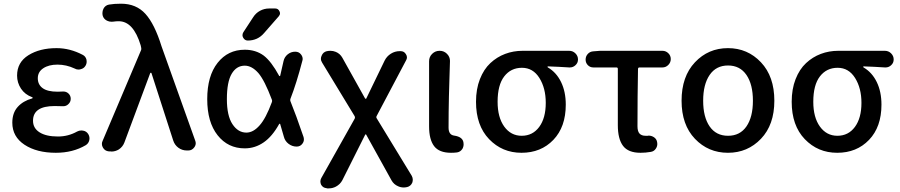

<svg xmlns="http://www.w3.org/2000/svg" viewBox="-20 -830 4962 1059"><path d="M288.1 12.7Q182.6 12.7 115.2 -31.7Q47.9 -76.2 47.9 -153.3Q47.9 -207 77.6 -240.2Q107.4 -273.4 157.2 -287.1Q160.2 -288.1 160.2 -290.5Q160.2 -293 157.2 -293.9Q117.2 -308.6 95.7 -341.3Q74.2 -374 74.2 -413.1Q74.2 -486.3 136.7 -525.4Q199.2 -564.5 292 -564.5Q366.2 -564.5 436.5 -527.3Q452.1 -519.5 457 -501Q458 -495.1 458 -490.2Q458 -477.5 451.2 -466.8Q442.4 -452.1 424.8 -448.2Q418.9 -446.3 413.1 -446.3Q401.4 -446.3 391.6 -452.1Q345.7 -473.6 296.9 -473.6Q249 -473.6 218.8 -453.6Q188.5 -433.6 188.5 -398.4Q188.5 -363.3 215.3 -343.8Q242.2 -324.2 297.9 -324.2Q310.5 -324.2 327.1 -325.2Q328.1 -325.2 330.1 -325.2Q345.7 -325.2 357.4 -314.5Q370.1 -302.7 370.1 -285.2Q370.1 -267.6 357.4 -255.9Q345.7 -244.1 329.1 -244.1Q328.1 -244.1 327.1 -244.1Q303.7 -245.1 281.2 -245.1Q162.1 -245.1 162.1 -164.1Q162.1 -123 198.2 -100.1Q234.4 -77.1 299.8 -77.1Q356.4 -77.1 405.3 -104.5Q416 -110.4 428.7 -110.4Q433.6 -110.4 438.5 -109.4Q456.1 -106.4 465.8 -91.8Q473.6 -80.1 473.6 -66.4Q473.6 -62.5 472.7 -57.6Q468.8 -39.1 453.1 -29.3Q381.8 12.7 288.1 12.7Z M666 -43.9Q657.2 -20.5 635.7 -5.9Q616.2 5.9 594.7 5.9Q591.8 5.9 588.9 4.9H580.1Q558.6 2.9 547.9 -15.6Q542 -25.4 542 -36.1Q542 -44.9 545.9 -52.7L757.8 -552.7Q760.7 -558.6 758.8 -566.4L755.9 -580.1Q715.8 -712.9 634.8 -712.9Q620.1 -712.9 607.4 -710.9Q601.6 -710 595.7 -710Q582 -710 570.3 -715.8Q552.7 -724.6 546.9 -742.2Q544.9 -750 544.9 -757.8Q544.9 -770.5 550.8 -782.2Q560.5 -800.8 581.1 -804.7Q609.4 -809.6 647.5 -809.6Q731.4 -809.6 782.2 -753.4Q833 -697.3 871.1 -574.2L1056.6 -54.7Q1059.6 -46.9 1059.6 -40Q1059.6 -28.3 1051.8 -17.6Q1039.1 0 1018.6 0H1010.7Q984.4 0 963.9 -15.1Q943.4 -30.3 935.5 -54.7L815.4 -426.8Q814.5 -428.7 812 -428.7Q809.6 -428.7 808.6 -426.8Z M1479.5 -266.6Q1482.4 -273.4 1479.5 -280.3Q1439.5 -386.7 1405.3 -426.8Q1369.1 -467.8 1330.1 -467.8Q1284.2 -467.8 1257.8 -422.9Q1231.4 -377.9 1231.4 -283.2Q1231.4 -191.4 1262.2 -145Q1293 -98.6 1338.9 -98.6Q1377 -98.6 1412.1 -138.7Q1446.3 -176.8 1479.5 -266.6ZM1582 -285.2Q1579.1 -278.3 1582 -271.5Q1612.3 -197.3 1654.3 -74.2Q1656.2 -67.4 1656.2 -60.5Q1656.2 -48.8 1648.4 -38.1Q1636.7 -21.5 1616.2 -21.5Q1591.8 -21.5 1571.8 -36.6Q1551.8 -51.8 1545.9 -75.2Q1534.2 -115.2 1525.4 -145.5Q1525.4 -147.5 1522.9 -147.5Q1520.5 -147.5 1519.5 -145.5Q1481.4 -77.1 1434.6 -44.9Q1386.7 -11.7 1330.1 -11.7Q1237.3 -11.7 1180.2 -84Q1123 -156.2 1123 -283.2Q1123 -411.1 1180.2 -483.4Q1237.3 -555.7 1330.1 -555.7Q1390.6 -555.7 1434.6 -523.4Q1476.6 -491.2 1519.5 -412.1Q1520.5 -410.2 1522.5 -410.2Q1524.4 -410.2 1525.4 -412.1Q1534.2 -447.3 1543.9 -493.2Q1548.8 -515.6 1566.9 -530.3Q1585 -544.9 1608.4 -544.9Q1628.9 -544.9 1640.6 -529.3Q1649.4 -517.6 1649.4 -504.9Q1649.4 -500 1647.5 -494.1Q1615.2 -370.1 1582 -285.2ZM1376 -734.4Q1390.6 -757.8 1414.1 -770.5Q1437.5 -783.2 1464.8 -783.2H1498Q1514.6 -783.2 1521.5 -767.6Q1524.4 -761.7 1524.4 -756.8Q1524.4 -748 1517.6 -740.2L1436.5 -647.5Q1401.4 -606.4 1346.7 -606.4Q1330.1 -606.4 1321.3 -622.1Q1317.4 -628.9 1317.4 -635.7Q1317.4 -644.5 1322.3 -652.3Z M1868.2 164.1Q1856.4 186.5 1833 199.2Q1814.5 209 1793.9 209Q1789.1 209 1784.2 209L1781.2 208Q1760.7 206.1 1751 188.5Q1747.1 179.7 1747.1 170.9Q1747.1 161.1 1752 152.3L1936.5 -175.8Q1939.5 -181.6 1936.5 -188.5L1756.8 -484.4Q1750 -495.1 1750 -505.9Q1750 -514.6 1753.9 -522.5Q1761.7 -543 1783.2 -547.9H1784.2Q1793 -549.8 1802.7 -549.8Q1817.4 -549.8 1832 -543.9Q1855.5 -534.2 1868.2 -511.7L1994.1 -286.1Q1995.1 -285.2 1997.1 -285.2Q1999 -285.2 2000 -286.1L2101.6 -496.1Q2113.3 -519.5 2135.7 -533.7Q2158.2 -547.9 2184.6 -547.9H2189.5Q2209 -547.9 2218.8 -531.2Q2224.6 -522.5 2224.6 -513.7Q2224.6 -504.9 2219.7 -497.1L2057.6 -190.4Q2053.7 -183.6 2057.6 -177.7L2251 139.6Q2256.8 150.4 2256.8 161.1Q2256.8 168.9 2253.9 177.7Q2245.1 197.3 2224.6 202.1H2223.6Q2214.8 204.1 2207 204.1Q2190.4 204.1 2175.8 197.3Q2152.3 187.5 2139.6 165L2000 -86.9Q1999 -88.9 1997.1 -88.9Q1995.1 -88.9 1994.1 -86.9Z M2467.8 12.7Q2402.3 12.7 2374.5 -23.9Q2346.7 -60.5 2346.7 -132.8V-492.2Q2346.7 -516.6 2363.8 -533.2Q2380.9 -549.8 2404.3 -549.8H2405.3Q2428.7 -549.8 2445.3 -533.2Q2461.9 -516.6 2461.9 -494.1Q2461.9 -491.2 2459 -398.4Q2457 -335 2456.1 -297.9Q2455.1 -260.7 2454.6 -211.4Q2454.1 -162.1 2454.1 -126Q2454.1 -85.9 2485.4 -82Q2531.2 -75.2 2536.1 -44.9Q2537.1 -39.1 2537.1 -34.2Q2537.1 -20.5 2530.3 -8.8Q2519.5 7.8 2501 10.7Q2486.3 12.7 2467.8 12.7Z M2856.4 12.7Q2750 12.7 2677.7 -62.5Q2605.5 -137.7 2605.5 -268.6Q2605.5 -338.9 2627 -393.6Q2648.4 -448.2 2684.6 -481.9Q2720.7 -515.6 2766.1 -532.7Q2811.5 -549.8 2862.3 -549.8H3119.1Q3139.6 -549.8 3153.8 -535.6Q3168 -521.5 3168 -502Q3168 -482.4 3153.3 -469.7Q3140.6 -458 3123 -458Q3122.1 -458 3120.1 -458Q3061.5 -461.9 3002 -463.9Q3000 -463.9 3000 -461.4Q3000 -459 3002 -458Q3048.8 -430.7 3074.7 -377.4Q3100.6 -324.2 3100.6 -252.9Q3100.6 -129.9 3032.2 -58.6Q2963.9 12.7 2856.4 12.7ZM2857.4 -81.1Q2918 -81.1 2954.1 -129.9Q2990.2 -178.7 2990.2 -262.7Q2990.2 -343.8 2955.1 -399.9Q2919.9 -456.1 2858.9 -456.1Q2797.9 -456.1 2761.2 -408.7Q2724.6 -361.3 2724.6 -268.6Q2724.6 -182.6 2761.2 -131.8Q2797.9 -81.1 2857.4 -81.1Z M3512.7 12.7Q3445.3 12.7 3416.5 -25.4Q3387.7 -63.5 3387.7 -139.6V-450.2Q3387.7 -458 3379.9 -458H3252.9Q3234.4 -458 3222.2 -470.7Q3210 -483.4 3210 -501Q3210 -519.5 3222.2 -532.7Q3234.4 -545.9 3252.9 -546.9L3290 -549.8H3633.8Q3652.3 -549.8 3666 -536.6Q3679.7 -523.4 3679.7 -504.4Q3679.7 -485.4 3666 -471.7Q3652.3 -458 3633.8 -458H3506.8Q3500 -458 3499 -450.2Q3496.1 -300.8 3496.1 -133.8Q3496.1 -105.5 3507.3 -93.3Q3518.6 -81.1 3541 -81.1Q3546.9 -81.1 3552.7 -81.1Q3555.7 -82 3557.6 -82Q3573.2 -82 3586.9 -73.2Q3601.6 -63.5 3604.5 -45.9Q3605.5 -41 3605.5 -36.1Q3605.5 -22.5 3597.7 -10.7Q3587.9 4.9 3569.3 7.8Q3541 12.7 3512.7 12.7Z M3995.1 12.7Q3886.7 12.7 3813 -64.5Q3739.3 -141.6 3739.3 -274.4Q3739.3 -408.2 3813 -486.3Q3886.7 -564.5 3995.1 -564.5Q4103.5 -564.5 4177.2 -486.3Q4251 -408.2 4251 -274.4Q4251 -141.6 4177.2 -64.5Q4103.5 12.7 3995.1 12.7ZM4132.8 -274.4Q4132.8 -364.3 4097.2 -416.5Q4061.5 -468.8 3995.6 -468.8Q3929.7 -468.8 3894 -416.5Q3858.4 -364.3 3858.4 -274.4Q3858.4 -184.6 3894 -132.8Q3929.7 -81.1 3995.6 -81.1Q4061.5 -81.1 4097.2 -132.8Q4132.8 -184.6 4132.8 -274.4Z M4597.7 12.7Q4491.2 12.7 4418.9 -62.5Q4346.7 -137.7 4346.7 -268.6Q4346.7 -338.9 4368.2 -393.6Q4389.6 -448.2 4425.8 -481.9Q4461.9 -515.6 4507.3 -532.7Q4552.7 -549.8 4603.5 -549.8H4860.4Q4880.9 -549.8 4895 -535.6Q4909.2 -521.5 4909.2 -502Q4909.2 -482.4 4894.5 -469.7Q4881.8 -458 4864.3 -458Q4863.3 -458 4861.3 -458Q4802.7 -461.9 4743.2 -463.9Q4741.2 -463.9 4741.2 -461.4Q4741.2 -459 4743.2 -458Q4790 -430.7 4815.9 -377.4Q4841.8 -324.2 4841.8 -252.9Q4841.8 -129.9 4773.4 -58.6Q4705.1 12.7 4597.7 12.7ZM4598.6 -81.1Q4659.2 -81.1 4695.3 -129.9Q4731.4 -178.7 4731.4 -262.7Q4731.4 -343.8 4696.3 -399.9Q4661.1 -456.1 4600.1 -456.1Q4539.1 -456.1 4502.4 -408.7Q4465.8 -361.3 4465.8 -268.6Q4465.8 -182.6 4502.4 -131.8Q4539.1 -81.1 4598.6 -81.1Z"/></svg>

Font: Gen Jyuu Gothic P Medium
Style: Regular
Weight: 500
Designer: [Source Han Sans]
Ryoko NISHIZUKA  (kana & ideographs); Paul D. Hunt (Latin, Greek & Cyrillic); Wenlong ZHANG  (bopomofo
Version: Version 1.002.20150607